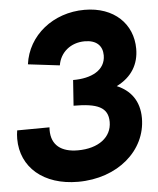

<svg xmlns="http://www.w3.org/2000/svg" viewBox="-52 -751 664 805"><g transform="rotate(-5 280.0 -348.0)"><path d="M244.5 9.5C411.5 9.5 534 -97 534 -233.5C534 -306.5 497 -352.5 440.5 -376C505.5 -408 535.5 -461 535.5 -525C535.5 -629.5 458 -706.5 333.5 -706.5C201.5 -706.5 93.5 -620.5 77.5 -499.5L210.5 -483.5C219 -537.5 263.5 -575 323 -575C372.5 -575 397.5 -549.5 397.5 -509.5C397.5 -447 338 -417 260.5 -417.5L253 -310C353 -310 398 -291 398 -229C398 -165 342 -122 255 -122C185.5 -122 144 -153 144 -216.5C144 -219.5 144 -223.5 144.5 -228.5L8.5 -227.5C6.5 -215.5 5.5 -204 5.5 -192C5.5 -72 99.5 9.5 244.5 9.5Z"/></g></svg>

Font: HK Grotesk ExtraBold
Style: Italic
Weight: 800
Italic angle: -16°
Designer: Alfredo Marco Pradil
Foundry: Hanken Design Co.
Version: Version 3.001;FEAKit 1.0